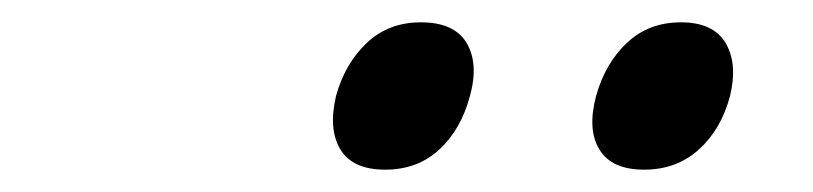

<svg xmlns="http://www.w3.org/2000/svg" viewBox="-20 -860 728 172"><path d="M634 -774Q626 -744 606 -726Q586 -708 557 -708Q528 -708 517 -726Q506 -744 514 -774Q522 -803 541.5 -821.5Q561 -840 590 -840Q619 -840 630 -821.5Q641 -803 634 -774ZM401 -774Q393 -744 373.5 -726Q354 -708 325 -708Q296 -708 285 -726Q274 -744 281 -774Q289 -803 308.5 -821.5Q328 -840 357 -840Q387 -840 398 -821.5Q409 -803 401 -774Z"/></svg>

Font: TypoPRO Sinkin Sans
Style: 400 Italic
Weight: 400
Italic angle: -112°
Designer: Keith Bates
Foundry: K-Type
Version: Sinkin Sans (version 1.0)  by Keith Bates   •   © 2014   www